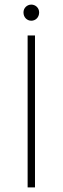

<svg xmlns="http://www.w3.org/2000/svg" viewBox="-20 -814 272 834"><path d="M100 0H132V-660H100ZM116 -724C134 -724 150 -738 150 -760C150 -780 134 -794 116 -794C98 -794 82 -780 82 -760C82 -738 98 -724 116 -724Z"/></svg>

Font: Source Sans Pro ExtraLight
Style: Regular
Weight: 200
Designer: Paul D. Hunt
Foundry: Adobe Systems Incorporated
Version: Version 3.006;hotconv 1.0.111;makeotfexe 2.5.65597